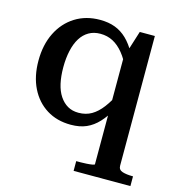

<svg xmlns="http://www.w3.org/2000/svg" viewBox="-110 -615 864 934"><g transform="rotate(15 322.5 -148.5)"><path d="M345 223V174H368Q380 174 396.5 173Q413 172 425 170Q437 168 437 165V-392L447 -405L481 -513H557V140Q557 161 577.5 167.5Q598 174 629 174H631V223ZM280 -520Q323 -520 356 -507.5Q389 -495 415.5 -469.5Q442 -444 465 -403L461 -318Q440 -365 415.5 -395Q391 -425 362.5 -440Q334 -455 299 -455Q266 -455 241 -440.5Q216 -426 199.5 -399.5Q183 -373 174.5 -335Q166 -297 166 -251Q166 -206 174 -170Q182 -134 199 -108.5Q216 -83 239.5 -69.5Q263 -56 294 -56Q331 -56 359.5 -72.5Q388 -89 413 -122Q438 -155 461 -203L464 -122Q438 -77 411 -48Q384 -19 351 -4.5Q318 10 273 10Q203 10 151 -22.5Q99 -55 70 -113.5Q41 -172 41 -251Q41 -331 71 -391.5Q101 -452 155 -486Q209 -520 280 -520Z"/></g></svg>

Font: Roboto Serif 36pt Medium
Style: Regular
Weight: 500
Designer: Greg Gazdowicz
Foundry: Commercial Type
Version: Version 1.008